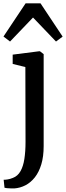

<svg xmlns="http://www.w3.org/2000/svg" viewBox="-34 -864 388 1128"><path d="M50 243Q42 243 29.8 242.8Q17.5 242.5 6.8 241.5Q-4 240.5 -7.5 239L-12.5 192Q-5 192.5 10.2 190.2Q25.5 188 42 181Q70 170.5 86.2 142Q102.5 113.5 109.2 69.8Q116 26 116 -30L115 -470L40.5 -488.5V-543L197 -563H200.5L222.5 -546V-6Q222.5 55.5 208.8 101.2Q195 147 170.8 177.8Q146.5 208.5 115.5 224.5Q84.5 240.5 50 243ZM25 -620 -13.5 -649.5 116.5 -844.5H204L334 -649L295 -620L160 -761Z"/></svg>

Font: Merriweather 28pt Medium
Style: Regular
Weight: 500
Version: Version 2.100